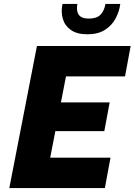

<svg xmlns="http://www.w3.org/2000/svg" viewBox="-20 -953 682 973"><path d="M27.2 0 167.2 -720H344.4L204.4 0ZM150 0 180 -154H540L511.4 0ZM209.6 -288.4 236.8 -434H535.8L508.6 -288.4ZM260 -566 290 -720H642.2L613.6 -566ZM423.1 -779.2Q370.7 -779.2 339.8 -800.6Q308.9 -822.1 298.5 -857.2Q288.1 -892.4 296.8 -933.2H372Q365.5 -897.2 379.3 -878Q393 -858.8 429.9 -858.8Q469.8 -858.8 489 -878Q508.2 -897.2 514.4 -933.2H589.6Q584.3 -893.2 565.2 -858.2Q546 -823.2 511.1 -801.2Q476.1 -779.2 423.1 -779.2Z"/></svg>

Font: Kufam
Style: Italic
Weight: 400
Italic angle: -11°
Designer: Artur Schmal
Foundry: Original Type
Version: Version 1.301; ttfautohint (v1.8.3)